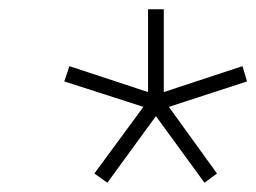

<svg xmlns="http://www.w3.org/2000/svg" viewBox="-20 -760 554 415"><path d="M317 -509 212 -365 184 -385 290 -529 119 -584 130 -617 300 -561V-740H334V-561L504 -617L514 -584L345 -529L449 -385L422 -365Z"/></svg>

Font: Be Vietnam Pro Variable Thin
Style: Italic
Weight: 100
Italic angle: -12°
Designer: Lam Bao, Tony Le, Vietanh Nguyen
Foundry: Yellow Type Foundry
Version: Version 1.002